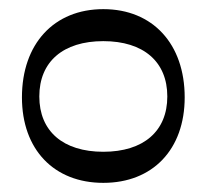

<svg xmlns="http://www.w3.org/2000/svg" viewBox="-20 -724 452 420"><path d="M206 -324C314 -324 384 -397 384 -511C384 -628 314 -704 206 -704C98 -704 28 -628 28 -511C28 -397 98 -324 206 -324ZM66 -513C66 -589 118 -634 206 -634C294 -634 346 -589 346 -513C346 -437 294 -392 206 -392C118 -392 66 -437 66 -513Z"/></svg>

Font: Ribes
Style: Bold
Weight: 900
Designer: Luigi Gorlero
Foundry: Collletttivo
Version: Version 2.100;Glyphs 3.1.2 (3151)